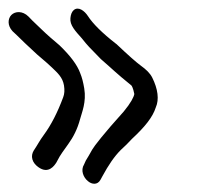

<svg xmlns="http://www.w3.org/2000/svg" viewBox="-56 -447 467 454"><path d="M110.5 -404.1C108.8 -387.5 121.9 -373.8 137.8 -356C143.3 -348.9 149.7 -341.2 154.5 -336.2L182.6 -307.2C210.7 -283 216.5 -275.8 254.7 -244.9C255.2 -244.4 258.8 -239.6 261.6 -224.7C260.4 -217.6 253.4 -203.6 236.5 -183.2C188.9 -130.5 166.4 -101.1 162 -93.2C155.8 -82.1 150.9 -73.6 147.2 -67.8L146.9 -67.3L142.8 -58.2C134.2 -44.5 141 -27.5 151.9 -18.7C161 -10.8 174.4 -9.1 181.4 -21.6L186.4 -30.7C200.3 -56.3 214.1 -77 229.8 -92.6C239.3 -101.2 247.2 -109 255.9 -118.5C286 -146.4 305.1 -169.7 312.4 -193.1C320.7 -211.7 317.4 -236.6 304 -263.5C298.7 -274.1 289.1 -283.1 276.7 -292C266.7 -299.3 247.2 -316.4 219.9 -342.3L219.3 -342.9L218.6 -343.3C185.5 -369 163.4 -391.2 151.9 -409C144 -421.2 129.3 -432.7 118.2 -423C113.5 -418.8 111.2 -412 110.5 -404.1ZM-26.6 -373.5 -26.2 -373.1 -15.4 -362.9C-6.4 -353.8 9 -339.1 31.5 -318.4L43.4 -308.2C54.3 -298.8 57.7 -296.1 67.4 -286.8C80.6 -274.1 92.1 -263.9 95.3 -245C97.1 -233.8 96.4 -224.7 93.4 -217C80 -180.9 64.8 -151.4 47.9 -128.4C36.5 -112.8 34.1 -106.4 23.8 -91L23.6 -90.8L23.5 -90.5C20.2 -84.9 18.4 -77.9 20.6 -70.2C22.8 -62.4 28.4 -56.3 34.5 -51.9C58.8 -34.2 72.9 -56.1 76.8 -62L77.1 -62.4L84.9 -76.7C86.9 -80.3 94 -90.7 105.3 -106.2C117.4 -122.8 127.3 -142.4 133.3 -165.1C137.5 -181 148.6 -205.6 143.2 -238C140.7 -252.6 138 -263.7 133.5 -274.4C126.6 -293.4 110.7 -314.8 84.8 -339.8L62.6 -358.8C49.1 -370.5 35.9 -383.9 20.8 -398.1L11.3 -407.9C-2.8 -422 -20.4 -420.5 -29.2 -411.5C-37.4 -403.1 -39 -387 -26.6 -373.5Z"/></svg>

Font: MewTooHand
Style: BdCondLta
Weight: 400
Designer: Mew Too, Robert Jablonski
Version: Version 0.77